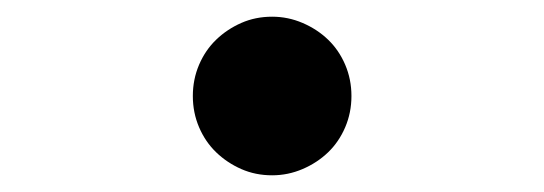

<svg xmlns="http://www.w3.org/2000/svg" viewBox="-20 -465 652 230"><path d="M401 -350Q401 -330 393.5 -312.5Q386 -295 373 -282.5Q360 -270 342.5 -262.5Q325 -255 306 -255Q286 -255 269 -262.5Q252 -270 239 -282.5Q226 -295 218.5 -312.5Q211 -330 211 -350Q211 -370 218.5 -387.5Q226 -405 239 -417.5Q252 -430 269 -437.5Q286 -445 306 -445Q325 -445 342.5 -437.5Q360 -430 373 -417.5Q386 -405 393.5 -387.5Q401 -370 401 -350Z"/></svg>

Font: Space Mono
Style: Bold Italic
Weight: 700
Italic angle: -12°
Monospace: yes
Designer: Colophon Foundry / Benjamin Critton
Foundry: Colophon Foundry
Version: Version 1.000;PS 1.000;hotconv 1.0.81;makeotf.lib2.5.63406